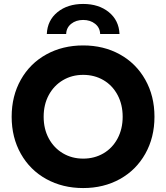

<svg xmlns="http://www.w3.org/2000/svg" viewBox="-20 -941 841 972"><path d="M39 -350Q39 -455 85.5 -537.5Q132 -620 214.5 -665.5Q297 -711 401 -711Q505 -711 587 -665.5Q669 -620 715.5 -537.5Q762 -455 762 -350Q762 -245 715.5 -162.5Q669 -80 587 -34.5Q505 11 401 11Q297 11 214.5 -34.5Q132 -80 85.5 -162.5Q39 -245 39 -350ZM601 -350Q601 -412 575 -460.5Q549 -509 503.5 -535.5Q458 -562 401 -562Q344 -562 298.5 -535Q253 -508 227 -460Q201 -412 201 -350Q201 -288 227 -240Q253 -192 298.5 -165Q344 -138 401 -138Q458 -138 503.5 -164.5Q549 -191 575 -239.5Q601 -288 601 -350ZM401 -921Q480 -921 531 -879.5Q582 -838 585 -769H487Q486 -801 461.5 -820.5Q437 -840 401 -840Q365 -840 340.5 -820.5Q316 -801 315 -769H217Q220 -838 271 -879.5Q322 -921 401 -921Z"/></svg>

Font: Chess Sans
Style: Bold
Weight: 700
Designer: Wolf Bōese
Foundry: Wolf Bōese
Version: Version 7.223